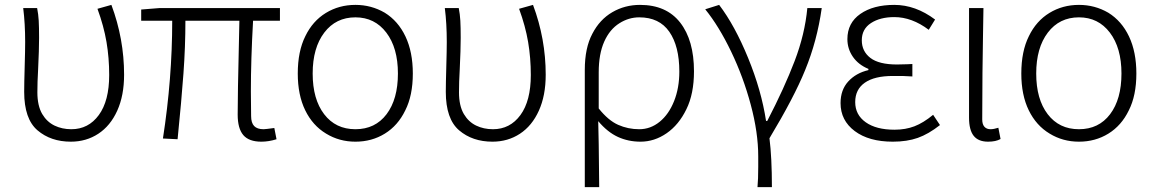

<svg xmlns="http://www.w3.org/2000/svg" viewBox="-20 -567 4728 786"><path d="M79 -191Q79 -225 81 -293Q83 -361 83 -395Q83 -471 75 -534H132Q137 -509 138.5 -482.5Q140 -456 140 -412Q140 -364 136 -282Q133 -231 133 -189Q133 -134 153 -100Q172 -68 203 -53Q234 -38 272 -38Q342 -38 384.5 -96Q427 -154 427 -260Q427 -330 416 -395Q405 -460 379 -531L436 -547Q488 -408 488 -261Q488 -176 460 -114Q432 -52 382.5 -19.5Q333 13 270 13Q188 13 133.5 -33.5Q79 -80 79 -191Z M953 -98Q953 -183 958 -390L960 -482H739Q739 -376 731 -266Q723 -156 707 3L647 0Q685 -245 685 -482H558V-528L633 -534H1126V-482H1016Q1007 -323 1007 -193L1008 -92Q1008 -64 1020.5 -51Q1033 -38 1059 -38Q1066 -38 1103 -43L1112 3Q1080 13 1050 13Q999 13 976 -14Q953 -41 953 -98Z M1315 -20Q1260 -53 1229.5 -115.5Q1199 -178 1199 -266Q1199 -357 1230 -419Q1260 -481 1314 -514Q1368 -547 1435 -547Q1500 -547 1555 -515Q1610 -481 1640 -417.5Q1670 -354 1670 -266Q1670 -176 1639 -115Q1609 -53 1555.5 -20Q1502 13 1435 13Q1369 13 1315 -20ZM1609 -266Q1609 -371 1561.5 -433.5Q1514 -496 1435 -496Q1355 -496 1307.5 -433.5Q1260 -371 1260 -266Q1260 -161 1307 -99.5Q1354 -38 1435 -38Q1516 -38 1562.5 -99.5Q1609 -161 1609 -266Z M1805 -191Q1805 -225 1807 -293Q1809 -361 1809 -395Q1809 -471 1801 -534H1858Q1863 -509 1864.5 -482.5Q1866 -456 1866 -412Q1866 -364 1862 -282Q1859 -231 1859 -189Q1859 -134 1879 -100Q1898 -68 1929 -53Q1960 -38 1998 -38Q2068 -38 2110.5 -96Q2153 -154 2153 -260Q2153 -330 2142 -395Q2131 -460 2105 -531L2162 -547Q2214 -408 2214 -261Q2214 -176 2186 -114Q2158 -52 2108.5 -19.5Q2059 13 1996 13Q1914 13 1859.5 -33.5Q1805 -80 1805 -191Z M2405 -429Q2435 -487 2486.5 -517Q2538 -547 2600 -547Q2708 -547 2764.5 -474.5Q2821 -402 2821 -275Q2821 -183 2790 -120Q2759 -56 2709 -21.5Q2659 13 2602 13Q2552 13 2509.5 -6.5Q2467 -26 2429 -71L2431 23L2433 199H2374V-281Q2374 -371 2405 -429ZM2761 -274Q2761 -378 2720 -437Q2679 -496 2597 -496Q2554 -496 2516 -472Q2476 -447 2453.5 -396.5Q2431 -346 2431 -271V-123Q2470 -74 2510.5 -56Q2551 -38 2597 -38Q2643 -38 2680.5 -68.5Q2718 -99 2739.5 -153Q2761 -207 2761 -274Z M3084 116V73Q3084 -24 3053.5 -138Q3023 -252 2973 -356Q2923 -460 2867 -529L2924 -547Q2988 -463 3042.5 -330Q3097 -197 3116 -72H3121Q3191 -207 3233 -317Q3275 -427 3285 -534H3344Q3325 -399 3276 -280Q3231 -169 3130 -1Q3140 78 3140 199H3081Q3084 168 3084 116Z M3421 -145Q3421 -199 3452.5 -233.5Q3484 -268 3535 -280V-285Q3494 -302 3471.5 -334.5Q3449 -367 3449 -407Q3449 -473 3502 -510Q3555 -547 3641 -547Q3728 -547 3808 -487L3782 -445Q3713 -497 3641 -497Q3583 -497 3545.5 -472.5Q3508 -448 3508 -402Q3508 -357 3543 -330Q3578 -303 3652 -303L3694 -304L3715 -305V-254Q3685 -256 3674 -256H3635Q3560 -256 3520.5 -228.5Q3481 -201 3481 -149Q3481 -97 3524 -66.5Q3567 -36 3642 -36Q3687 -36 3723.5 -50Q3760 -64 3800 -97L3828 -55Q3781 -18 3737 -2.5Q3693 13 3635 13Q3537 13 3479 -30.5Q3421 -74 3421 -145Z M3947 -85V-534H4006L4004 -411Q4003 -353 4002 -269.5Q4001 -186 4001 -78Q4001 -58 4010 -48Q4019 -38 4035 -38Q4048 -38 4067 -44L4076 2Q4057 13 4025 13Q3985 13 3966 -11Q3947 -35 3947 -85Z M4277 -20Q4222 -53 4191.5 -115.5Q4161 -178 4161 -266Q4161 -357 4192 -419Q4222 -481 4276 -514Q4330 -547 4397 -547Q4462 -547 4517 -515Q4572 -481 4602 -417.5Q4632 -354 4632 -266Q4632 -176 4601 -115Q4571 -53 4517.5 -20Q4464 13 4397 13Q4331 13 4277 -20ZM4571 -266Q4571 -371 4523.5 -433.5Q4476 -496 4397 -496Q4317 -496 4269.5 -433.5Q4222 -371 4222 -266Q4222 -161 4269 -99.5Q4316 -38 4397 -38Q4478 -38 4524.5 -99.5Q4571 -161 4571 -266Z"/></svg>

Font: Merged Yaku Han JP Light
Style: Regular
Weight: 300
Designer: Ryoko NISHIZUKA 西塚涼子 (kana, bopomofo & ideographs); Paul D. Hunt (Latin, Greek & Cyrillic); Sandoll Communications 산돌커뮤니
Foundry: Adobe
Version: Version 2.004